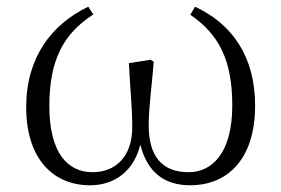

<svg xmlns="http://www.w3.org/2000/svg" viewBox="-20 -538 838 572"><path d="M248 14C323 14 379 -30 398 -107C419 -25 469 14 547 14C651 14 740 -56 740 -224C740 -370 671 -467 561 -518L547 -494C632 -436 672 -359 672 -224C672 -81 611 -25 542 -25C462 -25 423 -73 423 -165C423 -217 432 -278 438 -354L429 -360L364 -350C368 -267 374 -218 374 -159C374 -70 323 -25 256 -25C181 -25 127 -83 127 -222C127 -361 170 -438 258 -495L243 -518C134 -466 58 -367 58 -219C58 -61 142 14 248 14Z"/></svg>

Font: Noto Serif CJK KR Light
Style: Regular
Weight: 300
Designer: Ryoko NISHIZUKA 西塚涼子 (kana & ideographs); Frank Grießhammer (Latin, Greek & Cyrillic); Wenlong ZHANG 张文龙 (bopomofo); San
Foundry: Adobe
Version: Version 2.001;hotconv 1.1.0;makeotfexe 2.6.0